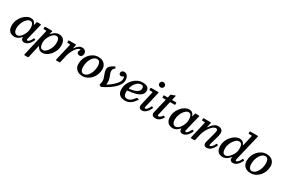

<svg xmlns="http://www.w3.org/2000/svg" viewBox="154 -2374 6237 4219"><g transform="rotate(30 3272.0 -265.0)"><path d="M410 -320Q410 -276.5 394.2 -229.2Q378.5 -182 352.2 -141Q326 -100 294.2 -74.8Q262.5 -49.5 231 -49.5Q186.5 -49.5 162.8 -84.2Q139 -119 139 -180Q139 -233 155.5 -284.8Q172 -336.5 199.2 -378.2Q226.5 -420 258.2 -445.2Q290 -470.5 320.5 -470.5Q357 -470.5 376.5 -449.5Q396 -428.5 403 -394.2Q410 -360 410 -320ZM624.5 -151.5Q628 -160.5 627.2 -162.8Q626.5 -165 618 -168L595 -176.5Q586.5 -180 584.5 -178.5Q582.5 -177 579 -168.5Q567 -139 550.2 -114.5Q533.5 -90 515.8 -75.5Q498 -61 482.5 -61Q465 -61 465 -79.5Q465 -83.5 465.8 -88.5Q466.5 -93.5 467.5 -97.5L565 -500.5Q568 -512.5 565.2 -516.2Q562.5 -520 546.5 -520H475.5Q465.5 -520 462 -517Q458.5 -514 457 -506.5L444 -448.5Q440.5 -432 437.8 -430.2Q435 -428.5 427.5 -448.5Q412.5 -487 382.8 -508.8Q353 -530.5 302 -530.5Q259.5 -530.5 210.5 -504.2Q161.5 -478 117.8 -430.8Q74 -383.5 46.2 -319Q18.5 -254.5 18.5 -178.5Q18.5 -108 43.5 -66.2Q68.5 -24.5 108.2 -6.5Q148 11.5 193.5 11.5Q239 11.5 279.2 -12Q319.5 -35.5 351 -72.5Q356.5 -79 359.5 -79.2Q362.5 -79.5 362.5 -74Q362 -70 362 -64.5Q362 -59 362.5 -49Q365 -23.5 384.5 -5.8Q404 12 439.5 12Q496 12 545 -33.8Q594 -79.5 624.5 -151.5Z M684 -520Q670.5 -520 665.8 -517Q661 -514 661 -499.5V-479Q661 -466.5 663.5 -462.2Q666 -458 678 -458H717Q736 -458 737 -452Q738 -446 735 -432.5L581.5 229.5Q579.5 240.5 581.2 245.2Q583 250 598.5 250H664Q679.5 250 683.8 244.5Q688 239 691 226.5L755 -56Q760.5 -81 765.2 -81.5Q770 -82 781.5 -59.5Q799 -27.5 827.2 -8.5Q855.5 10.5 901.5 10.5Q946 10.5 995.2 -15.2Q1044.5 -41 1087.5 -87.8Q1130.5 -134.5 1157.8 -198.5Q1185 -262.5 1185 -338.5Q1185 -409 1162.5 -451.5Q1140 -494 1102.8 -512.8Q1065.5 -531.5 1020 -531.5Q975 -531.5 934.8 -509.5Q894.5 -487.5 862.5 -451.5Q843 -431 840.2 -434Q837.5 -437 842.5 -457.5L852.5 -498Q856.5 -513.5 853 -516.8Q849.5 -520 831.5 -520ZM795 -200Q795 -244 812 -291Q829 -338 857 -379Q885 -420 918 -445.2Q951 -470.5 982.5 -470.5Q1027 -470.5 1046.5 -435.8Q1066 -401 1066 -340Q1066 -287 1049.5 -235.2Q1033 -183.5 1005.8 -141.8Q978.5 -100 946.8 -75Q915 -50 884.5 -50Q848 -50 828.8 -70.8Q809.5 -91.5 802.2 -125.8Q795 -160 795 -200Z M1282 -520Q1272 -520 1267.8 -517.2Q1263.5 -514.5 1263.5 -503.5V-479.5Q1263.5 -466.5 1266 -462.2Q1268.5 -458 1281 -458H1317.5Q1336.5 -458 1339.2 -454.2Q1342 -450.5 1338.5 -434.5L1242 -21.5Q1239.5 -10 1241.5 -5Q1243.5 0 1259.5 0H1323.5Q1339.5 0 1342.5 -3.5Q1345.5 -7 1348.5 -19.5L1391.5 -206.5Q1401.5 -248.5 1422.2 -295.5Q1443 -342.5 1470.2 -383.5Q1497.5 -424.5 1526.2 -450Q1555 -475.5 1580.5 -475.5Q1596.5 -475.5 1596.5 -464.5Q1596.5 -459 1590.2 -453.8Q1584 -448.5 1577.8 -437.5Q1571.5 -426.5 1571.5 -404.5Q1571.5 -387.5 1580.8 -374.5Q1590 -361.5 1605.5 -354Q1621 -346.5 1640 -346.5Q1671 -346.5 1692 -371.2Q1713 -396 1713 -433Q1713 -478.5 1683.5 -505.2Q1654 -532 1606 -532Q1559.5 -532 1522 -503.5Q1484.5 -475 1455 -431Q1440 -408.5 1438 -410.5Q1436 -412.5 1441 -433L1456 -498Q1459.5 -512.5 1453.2 -516.2Q1447 -520 1429.5 -520Z M1710 -183Q1710 -125 1735.5 -81.2Q1761 -37.5 1807.2 -13Q1853.5 11.5 1916 11.5Q1980 11.5 2036.5 -16Q2093 -43.5 2136 -91.5Q2179 -139.5 2203.2 -202.8Q2227.5 -266 2227.5 -337Q2227.5 -395 2202.2 -438.8Q2177 -482.5 2130.8 -507Q2084.5 -531.5 2021.5 -531.5Q1957.5 -531.5 1901 -504Q1844.5 -476.5 1801.8 -428.5Q1759 -380.5 1734.5 -317.5Q1710 -254.5 1710 -183ZM1832 -178.5Q1832 -235.5 1846.5 -288.8Q1861 -342 1886.5 -384.8Q1912 -427.5 1946 -452.5Q1980 -477.5 2019 -477.5Q2050.5 -477.5 2069.8 -458.5Q2089 -439.5 2097.5 -408.5Q2106 -377.5 2106 -341.5Q2106 -285 2091.5 -231.5Q2077 -178 2051.2 -135.2Q2025.5 -92.5 1991.8 -67.5Q1958 -42.5 1919 -42.5Q1887 -42.5 1868 -61.5Q1849 -80.5 1840.5 -111.5Q1832 -142.5 1832 -178.5Z M2651.5 -411.5Q2669.5 -411.5 2679.8 -417.8Q2690 -424 2697 -430Q2704 -436 2712.5 -436Q2719.5 -436 2724.2 -426.2Q2729 -416.5 2729 -381.5Q2729 -337.5 2697.5 -289.8Q2666 -242 2610.8 -193.2Q2555.5 -144.5 2485.5 -98.5Q2476.5 -92.5 2472.8 -93.5Q2469 -94.5 2470 -103Q2472.5 -114 2472.8 -125.5Q2473 -137 2473 -145Q2472.5 -198 2463.2 -233.8Q2454 -269.5 2442.2 -296.5Q2430.5 -323.5 2421.5 -349.5Q2412.5 -375.5 2412.5 -409Q2412.5 -439.5 2427.8 -459.2Q2443 -479 2458.5 -489Q2466 -494.5 2464.8 -497.5Q2463.5 -500.5 2459.5 -508L2451 -524Q2445.5 -533.5 2442.8 -533.8Q2440 -534 2430.5 -529Q2408 -518 2384.2 -504Q2360.5 -490 2340.2 -472.2Q2320 -454.5 2307.5 -431.8Q2295 -409 2295 -380Q2295 -345 2304.8 -312.2Q2314.5 -279.5 2327.8 -247Q2341 -214.5 2350.8 -181.2Q2360.5 -148 2360.5 -111.5Q2360.5 -97.5 2354.2 -72Q2348 -46.5 2344 -27.5Q2342 -19.5 2342.2 -16.2Q2342.5 -13 2348 -9.5L2378 6.5Q2387 11.5 2391.8 11Q2396.5 10.5 2406 6Q2480.5 -29.5 2549 -73.5Q2617.5 -117.5 2671.8 -168Q2726 -218.5 2757.5 -272.8Q2789 -327 2789 -383.5Q2789 -430 2773.8 -463.2Q2758.5 -496.5 2733 -514.2Q2707.5 -532 2676 -532Q2643 -532 2621.8 -512.8Q2600.5 -493.5 2600.5 -468Q2600.5 -444 2614.5 -427.8Q2628.5 -411.5 2651.5 -411.5Z M2806.5 -173Q2806.5 -106.5 2831.5 -66Q2856.5 -25.5 2899.8 -7Q2943 11.5 3000 11.5Q3059.5 11.5 3106.8 -13Q3154 -37.5 3189.2 -75.5Q3224.5 -113.5 3247 -154.5Q3254.5 -166.5 3251.5 -169.8Q3248.5 -173 3233 -173H3210Q3198 -173 3193.5 -171.2Q3189 -169.5 3185 -163Q3167 -134.5 3141.5 -108Q3116 -81.5 3084.8 -64Q3053.5 -46.5 3017 -46.5Q2968.5 -46.5 2947.2 -81.5Q2926 -116.5 2926 -172Q2926 -193.5 2931.5 -202Q2937 -210.5 2953 -211.5Q2993.5 -214 3041 -220.8Q3088.5 -227.5 3135.5 -240.8Q3182.5 -254 3221.5 -276Q3260.5 -298 3284 -331Q3307.5 -364 3307.5 -410.5Q3307.5 -472 3265.5 -501.8Q3223.5 -531.5 3136 -531.5Q3075.5 -531.5 3016.8 -503.5Q2958 -475.5 2910.5 -426Q2863 -376.5 2834.8 -311.8Q2806.5 -247 2806.5 -173ZM2961.5 -262.5Q2943.5 -260 2941.2 -267.8Q2939 -275.5 2945 -294Q2962.5 -348 2992.2 -389.2Q3022 -430.5 3059 -454Q3096 -477.5 3134 -477.5Q3165.5 -477.5 3181.2 -463.8Q3197 -450 3197 -411Q3197 -372 3174.8 -345.5Q3152.5 -319 3117 -302.5Q3081.5 -286 3040.5 -276.5Q2999.5 -267 2961.5 -262.5Z M3550 -494.5Q3554.5 -512 3551.5 -516Q3548.5 -520 3528 -520H3366Q3356 -520 3351.5 -517.2Q3347 -514.5 3347 -503.5V-478Q3347 -465 3350.8 -461.5Q3354.5 -458 3367.5 -458H3414Q3428 -458 3431 -454.8Q3434 -451.5 3431 -439.5L3352 -92.5Q3351 -87 3350 -78.8Q3349 -70.5 3349 -65Q3349 -26.5 3369.5 -7.2Q3390 12 3428.5 12Q3483.5 12 3532 -32Q3580.5 -76 3611 -146Q3615.5 -156 3614.8 -160.5Q3614 -165 3606 -168.5L3588 -175.5Q3578 -179.5 3574 -176.8Q3570 -174 3566.5 -165Q3548 -121.5 3520.8 -91.2Q3493.5 -61 3471.5 -61Q3454 -61 3454 -79.5Q3454 -83.5 3454.5 -88.5Q3455 -93.5 3456 -97.5ZM3463.5 -698.5Q3463.5 -670.5 3483.8 -651.5Q3504 -632.5 3532 -632.5Q3560 -632.5 3580 -651.5Q3600 -670.5 3600 -698.5Q3600 -727 3580 -746Q3560 -765 3532 -765Q3504 -765 3483.8 -746Q3463.5 -727 3463.5 -698.5Z M3692.5 -520Q3683.5 -520 3681 -516.8Q3678.5 -513.5 3678.5 -504V-473Q3678.5 -465 3680.8 -461.5Q3683 -458 3691 -458H3753.5Q3763.5 -458 3765.2 -455.2Q3767 -452.5 3765 -444.5L3680.5 -91.5Q3670.5 -46.5 3691.5 -16.8Q3712.5 13 3769 13Q3829.5 13 3872.8 -19.5Q3916 -52 3940 -100Q3945 -110 3943.2 -113.8Q3941.5 -117.5 3934 -120.5L3912 -130Q3904.5 -133 3900.2 -128Q3896 -123 3890.5 -116Q3871 -89.5 3850 -74.5Q3829 -59.5 3809.5 -59.5Q3794 -59.5 3790.5 -68.2Q3787 -77 3789.8 -89.8Q3792.5 -102.5 3795.5 -114.5L3872 -447Q3873.5 -454 3875 -456Q3876.5 -458 3884.5 -458H3987.5Q3999 -458 4001 -460.2Q4003 -462.5 4003 -474V-503.5Q4003 -515 4000.5 -517.5Q3998 -520 3987 -520H3900.5Q3891 -520 3890.2 -522Q3889.5 -524 3891.5 -531.5L3914 -630Q3916 -637 3914 -639Q3912 -641 3904 -641Q3898.5 -641 3895 -640.5Q3891.5 -640 3888.5 -638.2Q3885.5 -636.5 3880 -633.5Q3870 -628 3854 -621.5Q3838 -615 3818.5 -612.5Q3808 -610.5 3805.2 -609Q3802.5 -607.5 3800 -597.5L3785 -532.5Q3783 -525.5 3782 -522.8Q3781 -520 3771.5 -520Z M4427.5 -320Q4427.5 -276.5 4411.8 -229.2Q4396 -182 4369.8 -141Q4343.5 -100 4311.8 -74.8Q4280 -49.5 4248.5 -49.5Q4204 -49.5 4180.2 -84.2Q4156.5 -119 4156.5 -180Q4156.5 -233 4173 -284.8Q4189.5 -336.5 4216.8 -378.2Q4244 -420 4275.8 -445.2Q4307.5 -470.5 4338 -470.5Q4374.5 -470.5 4394 -449.5Q4413.5 -428.5 4420.5 -394.2Q4427.5 -360 4427.5 -320ZM4642 -151.5Q4645.5 -160.5 4644.8 -162.8Q4644 -165 4635.5 -168L4612.5 -176.5Q4604 -180 4602 -178.5Q4600 -177 4596.5 -168.5Q4584.5 -139 4567.8 -114.5Q4551 -90 4533.2 -75.5Q4515.5 -61 4500 -61Q4482.5 -61 4482.5 -79.5Q4482.5 -83.5 4483.2 -88.5Q4484 -93.5 4485 -97.5L4582.5 -500.5Q4585.5 -512.5 4582.8 -516.2Q4580 -520 4564 -520H4493Q4483 -520 4479.5 -517Q4476 -514 4474.5 -506.5L4461.5 -448.5Q4458 -432 4455.2 -430.2Q4452.5 -428.5 4445 -448.5Q4430 -487 4400.2 -508.8Q4370.5 -530.5 4319.5 -530.5Q4277 -530.5 4228 -504.2Q4179 -478 4135.2 -430.8Q4091.5 -383.5 4063.8 -319Q4036 -254.5 4036 -178.5Q4036 -108 4061 -66.2Q4086 -24.5 4125.8 -6.5Q4165.5 11.5 4211 11.5Q4256.5 11.5 4296.8 -12Q4337 -35.5 4368.5 -72.5Q4374 -79 4377 -79.2Q4380 -79.5 4380 -74Q4379.5 -70 4379.5 -64.5Q4379.5 -59 4380 -49Q4382.5 -23.5 4402 -5.8Q4421.5 12 4457 12Q4513.5 12 4562.5 -33.8Q4611.5 -79.5 4642 -151.5Z M4699.5 -520Q4687.5 -520 4684.5 -516.5Q4681.5 -513 4681.5 -500V-480Q4681.5 -467 4684 -462.5Q4686.5 -458 4699 -458H4739.5Q4756.5 -458 4760.2 -455.2Q4764 -452.5 4760.5 -439L4665 -25.5Q4661 -8 4664.8 -4Q4668.5 0 4690.5 0H4745Q4760.5 0 4764.8 -6.2Q4769 -12.5 4771.5 -24.5L4804.5 -168Q4816 -218 4841.2 -270.5Q4866.5 -323 4899.2 -367.5Q4932 -412 4967 -439.5Q5002 -467 5033.5 -467Q5063.5 -467 5072.5 -449Q5081.5 -431 5076.5 -399.5Q5071.5 -368 5060.5 -327L4998 -96.5Q4996 -89.5 4994.8 -79.8Q4993.5 -70 4993.5 -64.5Q4993.5 -27 5013.8 -7.8Q5034 11.5 5073.5 11.5Q5128.5 11.5 5177.2 -33.2Q5226 -78 5256.5 -148Q5261 -159 5259.5 -162.8Q5258 -166.5 5249 -169.5L5231.5 -177Q5222.5 -180 5218.5 -176.5Q5214.5 -173 5210 -162Q5191 -119.5 5164.5 -90.8Q5138 -62 5116 -62Q5098.5 -62 5098.5 -80Q5098.5 -89.5 5102.5 -104.5L5168 -341Q5182.5 -395 5180 -431.2Q5177.5 -467.5 5161 -489.5Q5144.5 -511.5 5117.8 -521Q5091 -530.5 5058.5 -530.5Q5008.5 -530.5 4962.2 -498Q4916 -465.5 4876.5 -407.5Q4858.5 -381 4855.5 -382.8Q4852.5 -384.5 4858 -408L4879 -499Q4882.5 -513 4879 -516.5Q4875.5 -520 4857 -520Z M5709 -320Q5709 -276.5 5690.5 -229.2Q5672 -182 5642.2 -141Q5612.5 -100 5578.2 -74.8Q5544 -49.5 5512.5 -49.5Q5468 -49.5 5448.5 -84.2Q5429 -119 5429 -180Q5429 -233 5447 -284.8Q5465 -336.5 5493.8 -378.2Q5522.5 -420 5555.5 -445.2Q5588.5 -470.5 5619 -470.5Q5660 -470.5 5679 -449.5Q5698 -428.5 5703.5 -394.2Q5709 -360 5709 -320ZM5923 -150.5Q5926.5 -159 5925.2 -162Q5924 -165 5917 -167.5L5891 -178Q5885 -180.5 5883.2 -179Q5881.5 -177.5 5879 -171.5Q5860.5 -125.5 5832.8 -93.2Q5805 -61 5781.5 -61Q5764 -61 5764 -79.5Q5764 -83.5 5764.5 -88.5Q5765 -93.5 5766 -97.5L5923 -760Q5926 -774 5921.5 -777Q5917 -780 5899.5 -780H5728Q5718 -780 5716 -776Q5714 -772 5714 -761.5V-734.5Q5714 -725 5716.5 -721.5Q5719 -718 5728 -718H5786.5Q5799.5 -718 5800.2 -712Q5801 -706 5799 -697L5743 -450Q5740 -436.5 5736.8 -436.5Q5733.5 -436.5 5727 -451.5Q5711.5 -487.5 5683 -509Q5654.5 -530.5 5600.5 -530.5Q5567.5 -530.5 5528 -513.5Q5488.5 -496.5 5450.2 -465Q5412 -433.5 5380.2 -390Q5348.5 -346.5 5329.2 -293Q5310 -239.5 5310 -178.5Q5310 -108 5332.5 -66.2Q5355 -24.5 5392.2 -6.5Q5429.5 11.5 5475 11.5Q5524 11.5 5568.5 -15Q5613 -41.5 5648.5 -83Q5659 -95 5662.5 -94.5Q5666 -94 5662.5 -80.5Q5662 -76.5 5660 -69.2Q5658 -62 5658.5 -51Q5661 -21.5 5681.5 -4.8Q5702 12 5738.5 12Q5794.5 12 5843.5 -33.5Q5892.5 -79 5923 -150.5Z M5977 -183Q5977 -125 6002.5 -81.2Q6028 -37.5 6074.2 -13Q6120.5 11.5 6183 11.5Q6247 11.5 6303.5 -16Q6360 -43.5 6403 -91.5Q6446 -139.5 6470.2 -202.8Q6494.5 -266 6494.5 -337Q6494.5 -395 6469.2 -438.8Q6444 -482.5 6397.8 -507Q6351.5 -531.5 6288.5 -531.5Q6224.5 -531.5 6168 -504Q6111.5 -476.5 6068.8 -428.5Q6026 -380.5 6001.5 -317.5Q5977 -254.5 5977 -183ZM6099 -178.5Q6099 -235.5 6113.5 -288.8Q6128 -342 6153.5 -384.8Q6179 -427.5 6213 -452.5Q6247 -477.5 6286 -477.5Q6317.5 -477.5 6336.8 -458.5Q6356 -439.5 6364.5 -408.5Q6373 -377.5 6373 -341.5Q6373 -285 6358.5 -231.5Q6344 -178 6318.2 -135.2Q6292.5 -92.5 6258.8 -67.5Q6225 -42.5 6186 -42.5Q6154 -42.5 6135 -61.5Q6116 -80.5 6107.5 -111.5Q6099 -142.5 6099 -178.5Z"/></g></svg>

Font: Besley Medium
Style: Italic
Weight: 500
Italic angle: -13°
Designer: Owen Earl
Foundry: indestructible type*
Version: Version 2.001